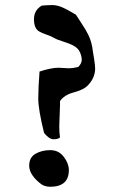

<svg xmlns="http://www.w3.org/2000/svg" viewBox="-20 -754 503 742"><path d="M246.1 -96.7Q246.1 -32.2 173.8 -32.2Q148.4 -32.2 129.9 -49.8Q92.8 -82 92.8 -113.8Q92.8 -145.5 117.2 -159.7Q141.6 -173.8 174.3 -173.8Q207 -173.8 226.6 -147.9Q246.1 -122.1 246.1 -96.7ZM211.9 -346.7 209 -266.6Q209 -239.3 211.9 -222.7Q204.1 -215.8 187 -215.8Q169.9 -215.8 150.4 -240.2Q127.9 -330.1 127.9 -373Q127.9 -416 132.8 -477.5Q177.7 -492.2 206.1 -492.2L244.1 -490.2Q262.7 -490.2 282.2 -495.1Q295.9 -508.8 295.9 -522.5Q295.9 -536.1 289.1 -551.8Q282.2 -567.4 265.6 -576.7Q249 -585.9 224.6 -593.3Q200.2 -600.6 188 -607.9Q175.8 -615.2 158.7 -620.6Q141.6 -626 130.9 -632.8Q111.3 -644.5 111.3 -679.7Q111.3 -714.8 141.6 -732.4Q165 -734.4 182.1 -734.4Q199.2 -734.4 218.3 -726.6Q237.3 -718.8 273.4 -697.3Q277.3 -690.4 292 -668.5Q306.6 -646.5 310.5 -639.6L322.3 -617.2Q335 -590.8 338.9 -555.7L343.8 -525.4Q347.7 -501 347.7 -489.3Q347.7 -452.1 317.4 -421.9Q302.7 -407.2 265.1 -397Q227.5 -386.7 211.9 -363.3Z"/></svg>

Font: Essays1743
Style: Medium
Weight: 500
Designer: Based on the typeface in a 1743 English translation of the essays of Montaigne.  PostScript/TrueType font designed by Jo
Version: Version 002.100